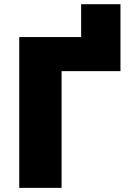

<svg xmlns="http://www.w3.org/2000/svg" viewBox="-20 -910 645 930"><path d="M73.2 0V-730.5H373V-889.6H563.5V-565.4H278.3V0Z"/></svg>

Font: GenEi M Gothic v2 Black
Style: Regular
Weight: 900
Version: Version 2.0